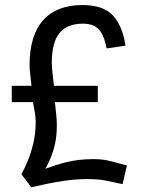

<svg xmlns="http://www.w3.org/2000/svg" viewBox="-20 -748 610 780"><path d="M106.9 12.7 66.9 -40.5Q79.6 -63 93 -95.2Q106.4 -127.4 115.7 -167.5Q125 -207.5 125 -253.4Q125 -271.5 121.1 -293.7Q117.2 -315.9 113.8 -333H27.8V-399.4H107.9Q106.4 -418 103.3 -441.9Q100.1 -465.8 100.1 -482.4Q100.1 -604.5 155.3 -666Q210.4 -727.5 314.9 -727.5Q399.9 -727.5 439 -684.8Q478 -642.1 489.7 -562.5L413.1 -551.3Q404.3 -596.7 389.6 -617.9Q375 -639.2 356.4 -645.5Q337.9 -651.9 317.9 -651.9Q252 -651.9 221.2 -613.3Q190.4 -574.7 190.4 -491.7Q190.4 -472.7 193.8 -446.5Q197.3 -420.4 199.2 -399.4H377.4V-333H203.1Q205.6 -305.7 208.3 -283.7Q210.9 -261.7 210.9 -239.7Q210.9 -196.8 203.6 -164.1Q196.3 -131.3 185.8 -106.9Q175.3 -82.5 164.6 -62.5Q209.5 -79.1 242.4 -87.4Q275.4 -95.7 303.2 -98.6Q331.1 -101.6 361.3 -101.6Q397.9 -101.6 432.1 -92.8Q466.3 -84 495.6 -75.7L478 0Q441.4 -7.8 410.9 -14.2Q380.4 -20.5 332.5 -20.5Q288.1 -20.5 235.6 -12.7Q183.1 -4.9 106.9 12.7Z"/></svg>

Font: Pontano Sans Medium
Style: Regular
Weight: 500
Designer: Vernon Adams
Foundry: Vernon Adams
Version: Version 2.001